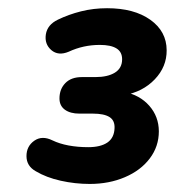

<svg xmlns="http://www.w3.org/2000/svg" viewBox="-20 -729 430 472"><path d="M68 -308Q45.2 -320.7 45.1 -345.1Q45 -369.4 64.2 -383Q83.4 -396.5 109 -383.9Q126.2 -375.6 148.6 -371.4Q171 -367.2 196.9 -367.2Q227.1 -367.2 244 -378.6Q260.8 -390.1 261.6 -414.2Q262.4 -433 249.1 -441.3Q235.7 -449.7 208.2 -449.7H175Q152.8 -449.7 139.5 -459.3Q126.2 -469 126.2 -487Q126.2 -509.8 140.5 -524.6Q154.8 -539.5 181.3 -539.5H214.4Q244.7 -539.5 262.4 -550.4Q280.2 -561.4 280.2 -583.3Q280.2 -601.5 266.3 -610Q252.4 -618.6 225.5 -618.6Q184.8 -618.6 149 -601.9Q123.4 -591.1 106.2 -605.8Q89.1 -620.6 92.7 -644.4Q96.4 -668.3 122.4 -680.7Q148.6 -693.4 179.1 -701.1Q209.6 -708.8 243.3 -708.8Q309.6 -708.8 349.5 -680.4Q389.5 -652 389.7 -605.6Q390.1 -565 360.5 -534Q330.9 -503 284.7 -495L284.5 -503.4Q323.9 -495.4 347.1 -468.9Q370.3 -442.4 370.5 -406.2Q370.5 -369 348.2 -339.5Q325.9 -310 287 -293.4Q248.2 -276.8 200.6 -276.8Q164.6 -276.8 129.2 -284.7Q93.8 -292.6 68 -308Z"/></svg>

Font: SN Pro Thin
Style: Italic
Weight: 200
Italic angle: -9°
Designer: Tobias Whetton
Foundry: Supernotes
Version: Version 1.003;Glyphs 3.3 (3324)